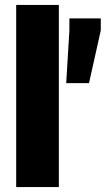

<svg xmlns="http://www.w3.org/2000/svg" viewBox="-20 -763 431 783"><path d="M46 0V-743H220V0ZM250 -424 263 -639V-688H391V-639L343 -424Z"/></svg>

Font: Saira Semi Condensed ExtraBold
Style: Regular
Weight: 800
Width: 4
Designer: Hector Gatti with collaboration of the Omnibus-Type team
Foundry: Omnibus-Type
Version: Version 1.001; ttfautohint (v1.8)